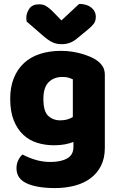

<svg xmlns="http://www.w3.org/2000/svg" viewBox="-20 -760 607 978"><path d="M354 -37Q334 -29 309.5 -24.5Q285 -20 255 -20Q210 -20 169.5 -32.5Q129 -45 98.5 -73.5Q68 -102 50 -147Q32 -192 32 -257Q32 -317 50.5 -362.5Q69 -408 102.5 -439Q136 -470 184 -485.5Q232 -501 291 -501Q319 -501 346 -497Q373 -493 396.5 -486Q420 -479 439 -471Q458 -463 471 -454Q491 -440 502.5 -422.5Q514 -405 514 -378V-7Q514 46 494.5 84.5Q475 123 440.5 148.5Q406 174 359.5 186Q313 198 260 198Q206 198 165 189.5Q124 181 100 165Q64 141 64 97Q64 74 73.5 55Q83 36 95 27Q124 43 160.5 54Q197 65 237 65Q290 65 322 47Q354 29 354 -11ZM287 -147Q307 -147 322.5 -151.5Q338 -156 351 -164V-356Q340 -361 328.5 -364.5Q317 -368 298 -368Q255 -368 228 -341.5Q201 -315 201 -256Q201 -193 225.5 -170Q250 -147 287 -147ZM293 -656 383 -740Q422 -740 445 -721.5Q468 -703 468 -674Q468 -652 456.5 -637.5Q445 -623 420 -603L375 -566Q355 -549 335.5 -542Q316 -535 296 -535Q282 -535 271 -537Q260 -539 248.5 -544Q237 -549 223 -559Q209 -569 190 -586L116 -650Q115 -655 114.5 -659Q114 -663 114 -668Q114 -694 129.5 -716Q145 -738 178 -738Q188 -738 196.5 -736.5Q205 -735 214 -729.5Q223 -724 234 -715Q245 -706 259 -691Z"/></svg>

Font: Baloo 2 ExtraBold
Style: Regular
Weight: 800
Designer: Sarang Kulkarni and Ek Type
Foundry: Ek Type
Version: Version 1.640;hotconv 1.0.111;makeotfexe 2.5.65597; ttfautoh